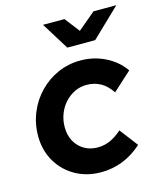

<svg xmlns="http://www.w3.org/2000/svg" viewBox="-112 -824 774 916"><g transform="rotate(-15 274.5 -365.5)"><path d="M274.3 10.4Q203.9 10.4 147.9 -21.2Q91.9 -52.9 59.6 -108.3Q27.4 -163.7 27.4 -234Q27.4 -295.2 49.8 -349.1Q72.1 -403 111.7 -443.7Q151.3 -484.5 203.4 -507.5Q255.6 -530.5 315.4 -530.5Q380.7 -530.5 437.4 -502.3Q494 -474.2 528.6 -424.7L436.3 -340.7Q412.8 -376.5 382.1 -393.5Q351.3 -410.5 312.6 -410.5Q281.9 -410.5 254.3 -397.3Q226.8 -384.1 205.6 -360.8Q184.3 -337.4 172.6 -306.9Q160.9 -276.3 160.9 -241.3Q160.9 -202.5 177.4 -172.3Q193.9 -142.2 222.9 -125.2Q251.9 -108.2 289 -108.2Q321.5 -108.2 350.5 -121.1Q379.6 -134.1 408.9 -160.1L477.5 -70.2Q387.9 10.4 274.3 10.4ZM271.2 -605.9 187.4 -740.9H293.3L349.9 -667.6L436.8 -740.9H549.5L408.9 -605.9Z"/></g></svg>

Font: Red Hat Display
Style: Italic
Weight: 300
Italic angle: -12°
Designer: Pentagram, MCKL
Foundry: Pentagram, MCKL
Version: Version 1.023